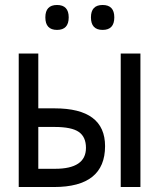

<svg xmlns="http://www.w3.org/2000/svg" viewBox="-20 -751 640 771"><path d="M133.8 -315.9H199.2Q401.9 -315.9 401.9 -164.1Q401.9 0 196.8 0H55.2V-536.1H133.8ZM133.8 -241.2V-73.2H201.2Q325.2 -73.2 325.2 -157.2Q325.2 -201.2 296.4 -221.2Q267.6 -241.2 199.2 -241.2ZM543.9 0H464.8V-536.1H543.9ZM209 -731Q255.9 -731 255.9 -681.2Q255.9 -630.9 209 -630.9Q162.1 -630.9 162.1 -681.2Q162.1 -731 209 -731ZM392.1 -731Q439 -731 439 -681.2Q439 -630.9 392.1 -630.9Q345.2 -630.9 345.2 -681.2Q345.2 -731 392.1 -731Z"/></svg>

Font: Noto Mono
Style: Regular
Weight: 400
Designer: Monotype Design Team
Foundry: Monotype Imaging Inc.
Version: Version 1.00